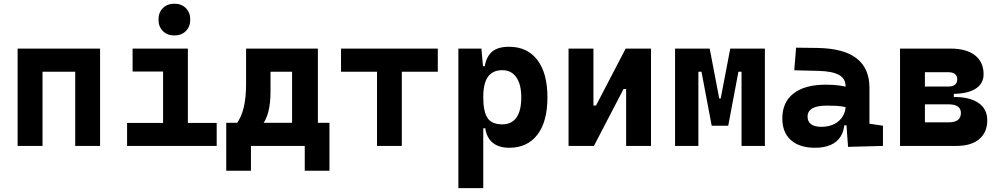

<svg xmlns="http://www.w3.org/2000/svg" viewBox="-20 -776 5313 1021"><path d="M379.9 0V-517.6H512.2V0ZM73.7 0V-517.6H206.1V0ZM79.1 -394.5V-517.6H509.8V-394.5Z M847.2 0V-488.3H979V0ZM655.8 0V-122.1H856.9V0ZM969.2 0V-122.1H1132.3V0ZM685.1 -395.5V-517.6H979V-395.5ZM907.2 -587.4Q869.6 -587.4 846.2 -610.8Q822.8 -634.3 822.8 -671.9Q822.8 -709.5 846.2 -732.9Q869.6 -756.3 907.2 -756.3Q944.8 -756.3 968.3 -732.9Q991.7 -709.5 991.7 -671.9Q991.7 -634.3 968.3 -610.8Q944.8 -587.4 907.2 -587.4Z M1366.7 -101.1 1234.4 -113.3Q1263.2 -150.4 1275.9 -203.6Q1288.6 -256.8 1288.6 -329.1V-517.6H1418.5V-287.6Q1418.5 -227.1 1406.7 -180.9Q1395 -134.7 1366.7 -101.1ZM1183.1 131.8V-93.8H1314.5V131.8ZM1600.6 131.8V-93.8H1731.9V131.8ZM1533.2 0V-517.6H1670.4V0ZM1338.4 -394.5V-517.6H1596.2V-394.5ZM1731.9 -123V0H1183.1V-123Z M1984.9 0V-517.6H2116.7V0ZM1793.5 -394.5V-517.6H2308.1V-394.5Z M2417.5 224.6V-517.6H2540L2549.8 -408.2V224.6ZM2688 9.8Q2633.8 9.8 2601.1 -16.1Q2568.4 -42 2560.5 -93.8H2514.6L2549.8 -258.3Q2549.8 -183.1 2572.3 -148.9Q2594.7 -114.7 2650.9 -114.7Q2700.7 -114.7 2726.3 -150.9Q2752 -187 2752 -258.3Q2752 -327.1 2725.6 -365Q2699.2 -402.8 2650.9 -402.8Q2600.6 -402.8 2575.2 -368.2Q2549.8 -333.5 2549.8 -258.3L2519.5 -423.8H2557.6Q2566.9 -476.1 2597.4 -501.7Q2627.9 -527.3 2687 -527.3Q2784.2 -527.3 2837.6 -457Q2891.1 -386.7 2891.1 -258.3Q2891.1 -128.9 2837.6 -59.6Q2784.2 9.8 2688 9.8Z M3100.6 0V-214.8H3149.4L3307.1 -517.6H3341.3V-302.7H3295.9L3138.2 0ZM3003.4 0V-517.6H3135.7V0ZM3309.6 0V-517.6H3441.9V0Z M3800.3 -107.4 3806.6 -252.4H3812.5L3863.3 -517.6H3939V-394.5H3906.7L3852.5 -107.4ZM3569.8 0V-517.6H3693.8V0ZM3764.6 -107.4 3710.4 -394.5H3678.2V-517.6H3753.9L3804.7 -252.4H3808.6L3814.5 -107.4ZM3923.3 0V-517.6H4047.4V0Z M4489.7 4.9 4478.5 -148.4 4476.6 -215.8V-316.9Q4476.6 -358.4 4441.2 -377.7Q4405.8 -397 4335.9 -398.9L4203.6 -402.3L4213.4 -522.5L4326.2 -521Q4466.8 -519 4535.2 -465.6Q4603.5 -412.1 4603.5 -309.6V-118.2L4675.3 -107.4V0ZM4314.5 9.8Q4231.9 9.8 4186 -30.8Q4140.1 -71.3 4140.1 -146Q4140.1 -232.9 4200.2 -279.3Q4260.3 -325.7 4370.6 -325.7Q4413.1 -325.7 4444.1 -321.3Q4475.1 -316.9 4506.8 -307.6L4485.4 -204.6Q4454.1 -211.9 4429.2 -213.1Q4404.3 -214.4 4377 -214.4Q4274.4 -214.4 4274.4 -155.8Q4274.4 -129.4 4293 -115.5Q4311.5 -101.6 4347.2 -101.6Q4390.1 -101.6 4418.9 -117.7Q4447.8 -133.8 4462.2 -158.7Q4476.6 -183.6 4476.6 -210V-242.2L4495.1 -109.4H4453.6L4470.7 -125Q4469.2 -80.1 4450.2 -50Q4431.2 -20 4396.7 -5.1Q4362.3 9.8 4314.5 9.8Z M4891.6 0V-125.5H5025.9Q5057.6 -125.5 5073.7 -137.9Q5089.8 -150.4 5089.8 -175.3Q5089.8 -198.2 5073.2 -209.7Q5056.6 -221.2 5024.4 -221.2H4861.3V-260.3H5054.7Q5138.2 -260.3 5184.1 -228Q5230 -195.8 5230 -136.7Q5230 -71.8 5187 -35.9Q5144 0 5065.4 0ZM4766.1 0V-517.6H4898.4V0ZM4837.9 -243.2V-291H5052.2V-243.2ZM4861.3 -276.9V-315.9H5022.5Q5045.9 -315.9 5058.1 -325.4Q5070.3 -335 5070.3 -354Q5070.3 -373 5057.9 -382.6Q5045.4 -392.1 5021.5 -392.1H4891.6V-517.6H5035.2Q5118.7 -517.6 5164.6 -481.9Q5210.4 -446.3 5210.4 -380.9Q5210.4 -331.1 5167.5 -304Q5124.5 -276.9 5045.9 -276.9Z"/></svg>

Font: Cascadia Code PL
Style: Regular
Weight: 400
Monospace: yes
Designer: Aaron Bell
Foundry: Saja Typeworks
Version: Version 2102.003